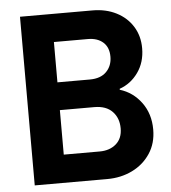

<svg xmlns="http://www.w3.org/2000/svg" viewBox="-50 -732 693 778"><g transform="rotate(-5 296.0 -343.0)"><path d="M60 0V-686H355Q409 -686 451.5 -664.5Q494 -643 518 -604.5Q542 -566 542 -516Q542 -459 512.5 -417.5Q483 -376 437 -360V-356Q490 -340 524 -294Q558 -248 558 -184Q558 -128 530.5 -86.5Q503 -45 457 -22.5Q411 0 355 0ZM334 -114Q375 -114 401 -136.5Q427 -159 427 -200Q427 -242 401.5 -268.5Q376 -295 328 -295H188V-114ZM320 -408Q364 -408 387.5 -432Q411 -456 411 -493Q411 -531 388 -551.5Q365 -572 326 -572H188V-408Z"/></g></svg>

Font: AXENEO7
Style: Regular
Weight: 400
Designer: Hector Gatti, Simon Guibord
Foundry: Omnibus-Type, Jean-Christophe Thérien
Version: Version 1.000